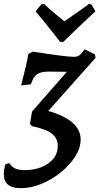

<svg xmlns="http://www.w3.org/2000/svg" viewBox="-90 -740 518 1000"><path d="M19 240Q-42 240 -60.5 207.5Q-79 175 -62 116L-42 109Q-28 130 -9.5 138Q9 146 40 146Q88 146 127 130Q166 114 188.5 86Q211 58 211 20Q211 -20 180 -44Q149 -68 76 -83L66 -95L77 -159L134 -169Q231 -146 280.5 -107Q330 -68 330 -13Q330 31 301.5 75.5Q273 120 227 157.5Q181 195 126 217.5Q71 240 19 240ZM126 -122 77 -159 258 -366 168 -367Q124 -368 103.5 -353.5Q83 -339 71 -301L20 -295Q34 -349 44 -392Q54 -435 58 -460L82 -471Q165 -458 219.5 -451Q274 -444 295 -444Q308 -444 316 -447.5Q324 -451 332 -460L351 -483L404 -457L408 -439ZM125 -717 139 -720Q169 -691 198 -667.5Q227 -644 245 -629Q266 -644 301.5 -668Q337 -692 374 -720L386 -717L407 -681Q378 -654 348.5 -626.5Q319 -599 294.5 -575Q270 -551 255 -536.5Q240 -522 240 -522H223Q223 -522 211.5 -536.5Q200 -551 181.5 -575Q163 -599 140.5 -626.5Q118 -654 95 -681Z"/></svg>

Font: Alegreya SemiBold
Style: Italic
Weight: 600
Italic angle: -7°
Designer: Juan Pablo del Peral
Foundry: Huerta Tipografica
Version: Version 2.009